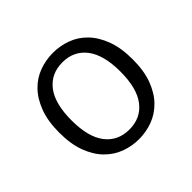

<svg xmlns="http://www.w3.org/2000/svg" viewBox="-143 -744 928 928"><g transform="rotate(-45 321.0 -280.0)"><path d="M70 -280Q70 -358 91 -414Q112 -470 147 -506Q182 -542 227.5 -558.5Q273 -575 321 -575Q369 -575 414.5 -558.5Q460 -542 495 -506Q530 -470 551 -414Q572 -358 572 -280Q572 -202 551 -146Q530 -90 494.5 -54Q459 -18 414 -1.5Q369 15 321 15Q273 15 228 -1.5Q183 -18 147.5 -54Q112 -90 91 -146Q70 -202 70 -280ZM154 -280Q154 -166 198.5 -108.5Q243 -51 321 -51Q399 -51 443.5 -108.5Q488 -166 488 -280Q488 -394 443.5 -452Q399 -510 321 -510Q243 -510 198.5 -452.5Q154 -395 154 -280Z"/></g></svg>

Font: Carrois Gothic SC
Style: Regular
Weight: 400
Designer: Ralph du Carrois
Foundry: Ralph du Carrois
Version: Version 1.001